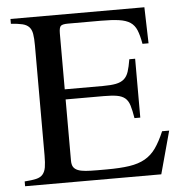

<svg xmlns="http://www.w3.org/2000/svg" viewBox="-49 -710 725 757"><g transform="rotate(-5 313.0 -331.0)"><path d="M559 0H20V-19Q49 -21 66 -25Q83 -29 92 -39.5Q101 -50 104 -67.5Q107 -85 107 -114V-550Q107 -578 104 -595.5Q101 -613 91.5 -623Q82 -633 65 -637Q48 -641 20 -643V-662H550L554 -519H530Q524 -553 515.5 -573.5Q507 -594 490.5 -605Q474 -616 446 -620Q418 -624 375 -624H244Q223 -624 216 -618Q209 -612 209 -588V-367H360Q392 -367 412 -371Q432 -375 444 -385.5Q456 -396 462 -414.5Q468 -433 473 -463H496V-230H473Q468 -261 462 -280.5Q456 -300 444 -310Q432 -320 412 -323.5Q392 -327 360 -327H209V-85Q209 -69 214.5 -60Q220 -51 232 -46Q244 -41 263 -39.5Q282 -38 310 -38H346Q400 -38 436.5 -43.5Q473 -49 498.5 -63.5Q524 -78 542 -103.5Q560 -129 577 -169H605Z"/></g></svg>

Font: STIXGeneralUnicodeRegular
Style: Regular
Weight: 400
Designer: MicroPress Inc., with final additions and corrections provided by Coen Hoffman, Elsevier (retired)
Version: Version 1.1.0